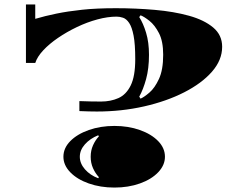

<svg xmlns="http://www.w3.org/2000/svg" viewBox="-20 -820 1132 866"><path d="M417 -317Q398 -317 380.5 -317.5Q363 -318 338 -319V-364Q361 -363 389 -362.5Q417 -362 436 -362Q479 -362 514 -377.5Q549 -393 569.5 -434.5Q590 -476 590 -553Q590 -621 582.5 -659.5Q575 -698 562.5 -716.5Q550 -735 535 -740Q520 -745 506 -745Q466 -745 419.5 -732.5Q373 -720 327 -698Q281 -676 241.5 -649Q202 -622 175 -593Q148 -564 139 -536H97V-800H139V-735Q183 -748 234 -758.5Q285 -769 350 -776Q415 -783 502 -783Q592 -783 678 -775.5Q764 -768 832.5 -749Q901 -730 941.5 -696Q982 -662 982 -609Q982 -549 936 -496.5Q890 -444 810.5 -403.5Q731 -363 629.5 -340Q528 -317 417 -317ZM614 -375Q630 -382 654 -402.5Q678 -423 697 -464Q716 -505 716 -573Q716 -634 697 -670.5Q678 -707 654 -726Q630 -745 614 -751L608 -743Q626 -715 639 -672Q652 -629 652 -573Q652 -511 639 -463.5Q626 -416 608 -384ZM496 26Q433 26 380.5 7.5Q328 -11 297 -43Q266 -75 266 -113Q266 -152 297 -183.5Q328 -215 380.5 -233.5Q433 -252 496 -252Q559 -252 611 -233.5Q663 -215 693.5 -183.5Q724 -152 724 -113Q724 -75 693.5 -43Q663 -11 611 7.5Q559 26 496 26ZM423 -16 426 -21Q410 -38 399.5 -61.5Q389 -85 389 -113Q389 -141 399.5 -164.5Q410 -188 426 -205L423 -210Q386 -195 363 -169Q340 -143 340 -113Q340 -83 363 -56.5Q386 -30 423 -16Z"/></svg>

Font: Diplomata
Style: Regular
Weight: 400
Designer: Eduardo Rodriguez Tunni
Foundry: Eduardo Rodriguez Tunni
Version: Version 1.002; ttfautohint (v1.8.4.7-5d5b);gftools[0.9.23]